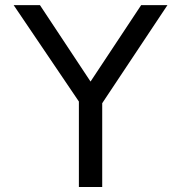

<svg xmlns="http://www.w3.org/2000/svg" viewBox="-20 -743 720 763"><path d="M293.5 0H386.2V-361.3H293.5ZM368.7 -306.6 645.5 -722.7H541L339.8 -418.9L138.7 -722.7H34.2L303.2 -325.2Z"/></svg>

Font: Giphurs SC
Style: Regular
Weight: 400
Version: Version 0.920